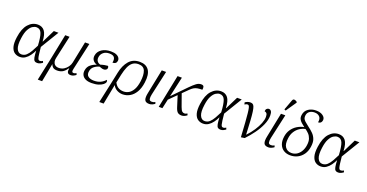

<svg xmlns="http://www.w3.org/2000/svg" viewBox="-39 -1741 5575 2915"><g transform="rotate(20 2748.5 -283.5)"><path d="M206 10Q158 10 120.5 -16Q83 -42 66.5 -100.5Q50 -159 64 -257Q84 -402 148.5 -474Q213 -546 301 -546Q371 -546 410 -496Q449 -446 454 -330H458L560 -536H635L457 -242Q464 -174 469 -133Q474 -92 480 -71.5Q486 -51 494.5 -44.5Q503 -38 517 -38Q528 -38 539.5 -42.5Q551 -47 560 -54L571 -28Q558 -17 535 -5.5Q512 6 486 6Q458 6 442.5 -8Q427 -22 420 -59Q413 -96 410 -166Q389 -121 360 -81Q331 -41 293 -15.5Q255 10 206 10ZM216 -35Q262 -35 295 -65Q328 -95 355 -143Q382 -191 409 -245Q402 -380 378.5 -440.5Q355 -501 294 -501Q265 -501 232 -480.5Q199 -460 171 -408.5Q143 -357 131 -266Q114 -149 139 -92Q164 -35 216 -35Z M583 240 662 -131 744 -536H814L732 -164Q724 -131 730.5 -102Q737 -73 759 -54.5Q781 -36 820 -36Q866 -36 902.5 -59Q939 -82 962.5 -116Q986 -150 993 -186L1064 -536H1134L1038 -105Q1029 -68 1034 -53.5Q1039 -39 1059 -39Q1068 -39 1078.5 -42.5Q1089 -46 1102 -54L1112 -28Q1092 -13 1071.5 -3.5Q1051 6 1028 6Q988 6 976.5 -17Q965 -40 973 -86H971Q941 -41 904.5 -15.5Q868 10 810 10Q764 10 741 -10Q718 -30 712 -55H710L653 240Z M1367 10Q1303 10 1264.5 -10Q1226 -30 1211 -63.5Q1196 -97 1203 -137Q1213 -197 1254.5 -230Q1296 -263 1344 -277L1345 -280Q1301 -295 1280.5 -326.5Q1260 -358 1268 -402Q1278 -464 1335.5 -503.5Q1393 -543 1482 -543Q1538 -543 1571.5 -528Q1605 -513 1619 -489Q1633 -465 1628 -440Q1620 -390 1560 -390Q1572 -445 1552 -475Q1532 -505 1471 -505Q1412 -505 1376 -475Q1340 -445 1333 -402Q1325 -362 1343 -334Q1361 -306 1397 -298Q1431 -309 1461.5 -314.5Q1492 -320 1513 -321Q1521 -313 1523 -304Q1525 -295 1524 -286Q1521 -267 1504 -257Q1487 -247 1468 -248Q1451 -248 1435 -253.5Q1419 -259 1398 -266Q1352 -254 1315 -225Q1278 -196 1270 -146Q1260 -89 1294 -62.5Q1328 -36 1389 -36Q1449 -36 1494.5 -58Q1540 -80 1568 -115Q1574 -111 1577 -103.5Q1580 -96 1578 -84Q1575 -63 1549 -41.5Q1523 -20 1477 -5Q1431 10 1367 10Z M1687 -273Q1712 -396 1776 -470Q1840 -544 1949 -544Q2051 -544 2097.5 -476Q2144 -408 2125 -274Q2112 -177 2074 -114Q2036 -51 1982 -20.5Q1928 10 1866 10Q1819 10 1775 -13.5Q1731 -37 1711 -80H1709L1647 240H1577L1647 -83ZM1867 -36Q1910 -36 1949 -58Q1988 -80 2017.5 -131Q2047 -182 2059 -268Q2074 -376 2049 -440Q2024 -504 1942 -504Q1884 -504 1847 -474.5Q1810 -445 1786.5 -390.5Q1763 -336 1747 -262L1719 -128Q1745 -77 1782.5 -56.5Q1820 -36 1867 -36Z M2298 9Q2237 9 2222.5 -28.5Q2208 -66 2224 -141L2304 -536H2374L2286 -140Q2276 -95 2281 -65.5Q2286 -36 2322 -36Q2338 -36 2350 -39Q2362 -42 2378 -51L2386 -25Q2369 -12 2345.5 -1.5Q2322 9 2298 9Z M2450 0 2559 -536H2629L2556 -210L2768 -428Q2827 -488 2864 -515Q2901 -542 2940 -542Q2975 -542 2982.5 -521.5Q2990 -501 2984 -470Q2936 -470 2904.5 -464Q2873 -458 2846.5 -442Q2820 -426 2789 -394L2707 -313L2777 -117Q2795 -68 2811 -53.5Q2827 -39 2849 -39Q2858 -39 2869 -42Q2880 -45 2895 -54L2905 -28Q2881 -10 2859.5 -2Q2838 6 2819 6Q2780 6 2756 -13Q2732 -32 2713 -94L2659 -265L2542 -149L2509 0Z M3167 10Q3119 10 3081.5 -16Q3044 -42 3027.5 -100.5Q3011 -159 3025 -257Q3045 -402 3109.5 -474Q3174 -546 3262 -546Q3332 -546 3371 -496Q3410 -446 3415 -330H3419L3521 -536H3596L3418 -242Q3425 -174 3430 -133Q3435 -92 3441 -71.5Q3447 -51 3455.5 -44.5Q3464 -38 3478 -38Q3489 -38 3500.5 -42.5Q3512 -47 3521 -54L3532 -28Q3519 -17 3496 -5.5Q3473 6 3447 6Q3419 6 3403.5 -8Q3388 -22 3381 -59Q3374 -96 3371 -166Q3350 -121 3321 -81Q3292 -41 3254 -15.5Q3216 10 3167 10ZM3177 -35Q3223 -35 3256 -65Q3289 -95 3316 -143Q3343 -191 3370 -245Q3363 -380 3339.5 -440.5Q3316 -501 3255 -501Q3226 -501 3193 -480.5Q3160 -460 3132 -408.5Q3104 -357 3092 -266Q3075 -149 3100 -92Q3125 -35 3177 -35Z M3652 -510Q3671 -523 3692 -531Q3713 -539 3735 -539Q3757 -539 3772.5 -531Q3788 -523 3798.5 -497Q3809 -471 3816.5 -418.5Q3824 -366 3829.5 -278.5Q3835 -191 3841 -58H3844Q3900 -117 3942.5 -181.5Q3985 -246 4008.5 -306Q4032 -366 4032 -411Q4032 -452 4018 -469Q4004 -486 3984 -486Q3984 -515 3999.5 -529Q4015 -543 4032 -543Q4057 -543 4071.5 -522Q4086 -501 4086 -454Q4086 -383 4051.5 -303.5Q4017 -224 3960.5 -146.5Q3904 -69 3839 -1L3780 8Q3772 -131 3765.5 -223Q3759 -315 3753 -370Q3747 -425 3740.5 -452Q3734 -479 3726 -487Q3718 -495 3707 -495Q3695 -495 3684 -490.5Q3673 -486 3660 -478Z M4224 9Q4163 9 4148.5 -28.5Q4134 -66 4150 -141L4230 -536H4300L4212 -140Q4202 -95 4207 -65.5Q4212 -36 4248 -36Q4264 -36 4276 -39Q4288 -42 4304 -51L4312 -25Q4295 -12 4271.5 -1.5Q4248 9 4224 9ZM4280 -606 4256 -616 4317 -781Q4327 -810 4351.5 -806.5Q4376 -803 4395 -785L4394 -773Z M4572 10Q4511 9 4467.5 -19Q4424 -47 4403.5 -99Q4383 -151 4393 -224Q4402 -291 4435.5 -341Q4469 -391 4520 -423Q4571 -455 4632 -466Q4602 -489 4576.5 -511.5Q4551 -534 4538 -561.5Q4525 -589 4531 -627Q4540 -694 4592.5 -729.5Q4645 -765 4715 -765Q4787 -765 4828.5 -733.5Q4870 -702 4864 -660Q4856 -606 4803 -606Q4816 -665 4787 -697Q4758 -729 4704 -729Q4657 -729 4625 -706Q4593 -683 4587 -641Q4583 -613 4590 -592.5Q4597 -572 4620.5 -550Q4644 -528 4688 -495Q4735 -461 4770.5 -425Q4806 -389 4823 -340.5Q4840 -292 4829 -220Q4819 -148 4783.5 -96.5Q4748 -45 4693.5 -17Q4639 11 4572 10ZM4578 -30Q4629 -29 4668.5 -55Q4708 -81 4732.5 -125Q4757 -169 4764 -222Q4773 -284 4758.5 -326.5Q4744 -369 4716.5 -397.5Q4689 -426 4659 -446Q4610 -436 4567.5 -407.5Q4525 -379 4496 -333Q4467 -287 4459 -225Q4445 -128 4479.5 -79.5Q4514 -31 4578 -30Z M5068 10Q5020 10 4982.5 -16Q4945 -42 4928.5 -100.5Q4912 -159 4926 -257Q4946 -402 5010.5 -474Q5075 -546 5163 -546Q5233 -546 5272 -496Q5311 -446 5316 -330H5320L5422 -536H5497L5319 -242Q5326 -174 5331 -133Q5336 -92 5342 -71.5Q5348 -51 5356.5 -44.5Q5365 -38 5379 -38Q5390 -38 5401.5 -42.5Q5413 -47 5422 -54L5433 -28Q5420 -17 5397 -5.5Q5374 6 5348 6Q5320 6 5304.5 -8Q5289 -22 5282 -59Q5275 -96 5272 -166Q5251 -121 5222 -81Q5193 -41 5155 -15.5Q5117 10 5068 10ZM5078 -35Q5124 -35 5157 -65Q5190 -95 5217 -143Q5244 -191 5271 -245Q5264 -380 5240.5 -440.5Q5217 -501 5156 -501Q5127 -501 5094 -480.5Q5061 -460 5033 -408.5Q5005 -357 4993 -266Q4976 -149 5001 -92Q5026 -35 5078 -35Z"/></g></svg>

Font: Noto Serif Light
Style: Italic
Weight: 300
Italic angle: -12°
Designer: Monotype Design Team
Foundry: Monotype Imaging Inc.
Version: Version 2.013